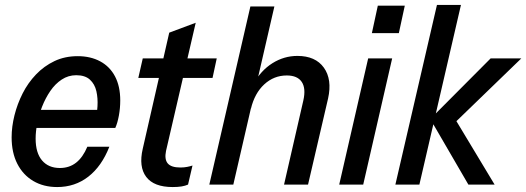

<svg xmlns="http://www.w3.org/2000/svg" viewBox="-20 -746 2127 776"><path d="M211 10Q156 10 114.5 -14.5Q73 -39 50 -84Q27 -129 27 -191Q27 -234 38.5 -280Q50 -326 71.5 -368.5Q93 -411 125.5 -445Q158 -479 200 -499Q242 -519 294 -519Q346 -519 385 -498Q424 -477 445 -437Q466 -397 466 -340Q466 -309 460.5 -279Q455 -249 446 -229H95L110 -302H399L365 -255Q372 -284 374 -316.5Q376 -349 369.5 -377.5Q363 -406 343.5 -424Q324 -442 288 -442Q256 -442 229.5 -424.5Q203 -407 183.5 -378.5Q164 -350 150.5 -316Q137 -282 130.5 -248Q124 -214 124 -186Q124 -128 150 -97.5Q176 -67 222 -67Q260 -67 287.5 -88.5Q315 -110 333 -153H422Q391 -74 337 -32Q283 10 211 10Z M678 10Q602 10 571 -31Q540 -72 557 -145L664 -614L771 -654L651 -136Q644 -102 658 -85.5Q672 -69 709 -69Q724 -69 736.5 -71.5Q749 -74 758 -77L740 0Q729 5 714 7.5Q699 10 678 10ZM539 -431 557 -510H856L839 -431Z M826 0 992 -720H1089L923 0ZM1128 0 1206 -340Q1217 -389 1199.5 -415Q1182 -441 1139 -441Q1087 -441 1048 -405Q1009 -369 994 -306L1004 -406Q1034 -461 1081 -490.5Q1128 -520 1182 -520Q1255 -520 1289 -472.5Q1323 -425 1306 -348L1225 0Z M1351 0 1468 -510H1565L1448 0ZM1483 -612 1507 -723H1616L1592 -612Z M1578 0 1746 -726H1843L1675 0ZM1873 0 1719 -265 1963 -510H2087L1811 -243L1805 -289L1979 0Z"/></svg>

Font: Instrument Sans SemiCondensed Medium
Style: Italic
Weight: 500
Width: 4
Italic angle: -13°
Designer: Rodrigo Fuenzalida
Foundry: fragTYPE
Version: Version 1.000;gftools[0.9.28]